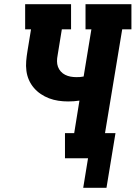

<svg xmlns="http://www.w3.org/2000/svg" viewBox="-20 -755 647 916"><path d="M488 141H377L400 0H290V-120H334L359 -275Q346 -273 332.5 -272Q319 -271 305 -271Q281 -271 258 -274.5Q235 -278 214 -286Q193 -294 174.5 -306.5Q156 -319 141.5 -336Q127 -353 118 -373.5Q109 -394 106 -417Q103 -440 105 -463.5Q107 -487 111 -511L128 -615H100V-735H319V-615H275L255 -492Q252 -477 252 -463Q252 -449 256.5 -436.5Q261 -424 270 -414Q279 -404 291 -398Q303 -392 316.5 -389.5Q330 -387 344 -387Q353 -387 361.5 -387.5Q370 -388 379 -390L416 -615H388V-735H607V-615H563L481 -120H531Z"/></svg>

Font: Iosevka Curly Slab HvEx
Style: Italic
Weight: 900
Width: 7
Italic angle: -9°
Monospace: yes
Designer: Belleve Invis
Foundry: Belleve Invis
Version: Version 11.1.0; ttfautohint (v1.8.3)